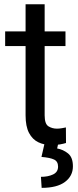

<svg xmlns="http://www.w3.org/2000/svg" viewBox="-20 -677 367 909"><path d="M290 -528.3V-459H191.4V-130.9Q191.4 -90.3 209.2 -79.1Q227.1 -67.9 249.5 -67.9Q260.7 -67.9 273.2 -70.1Q285.6 -72.3 292 -73.7L292.5 0Q281.7 3.4 264.4 6.6Q247.1 9.8 222.7 9.8Q189.5 9.8 161.6 -3.4Q133.8 -16.6 117.4 -47.6Q101.1 -78.6 101.1 -131.3V-459H4.4V-528.3H101.1V-656.7H191.4V-528.3ZM191.4 0H256.3L250.5 25.9Q278.8 30.8 302 49.3Q325.2 67.9 325.2 110.4Q325.2 156.2 287.6 184.3Q250 212.4 177.2 212.4L173.8 160.2Q207.5 160.2 231.2 148.9Q254.9 137.7 254.9 111.8Q254.9 87.4 236.1 78.4Q217.3 69.3 176.3 65.9Z"/></svg>

Font: Vazirmatn RD
Style: Regular
Weight: 400
Designer: Saber Rastikerdar
Foundry: Saber Rastikerdar
Version: Version 32.102